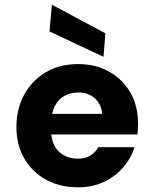

<svg xmlns="http://www.w3.org/2000/svg" viewBox="-20 -786 652 818"><path d="M313 12Q235 12 176 -20.5Q117 -53 83.5 -111Q50 -169 50 -244Q50 -322 83 -382.5Q116 -443 175 -478Q234 -513 313 -513Q388 -513 445.5 -480.5Q503 -448 535.5 -391.5Q568 -335 568 -261Q568 -251 567.5 -238.5Q567 -226 565 -213H156V-301H415Q412 -342 384 -367Q356 -392 314 -392Q281 -392 254.5 -377.5Q228 -363 213 -333Q198 -303 198 -257V-228Q198 -193 211.5 -166.5Q225 -140 251 -125Q277 -110 311 -110Q344 -110 365.5 -123.5Q387 -137 399 -159H553Q538 -111 504 -72Q470 -33 421.5 -10.5Q373 12 313 12ZM421 -544 191 -652 201 -766 429 -644Z"/></svg>

Font: DM Sans 18pt Black
Style: Regular
Weight: 900
Designer: Colophon Foundry, Jonny Pinhorn
Foundry: Colophon Foundry
Version: Version 4.004;gftools[0.9.30]